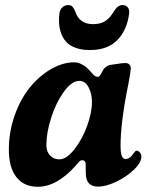

<svg xmlns="http://www.w3.org/2000/svg" viewBox="-20 -712 566 742"><path d="M327.1 -518.6Q291.5 -518.6 266.1 -529.5Q240.7 -540.5 227.8 -560.3Q214.8 -580.1 210.4 -604.7Q206.1 -629.4 209.5 -659.2Q211.4 -674.3 220.7 -683.3Q230 -692.4 243.7 -692.4Q254.4 -692.4 259.8 -686.5Q265.1 -680.7 270.5 -668.5Q286.1 -618.7 339.4 -618.7Q369.6 -618.7 387.9 -631.3Q406.2 -644 420.4 -668.5Q435.1 -692.4 453.1 -692.4Q466.8 -692.4 473.9 -683.3Q481 -674.3 479 -659.2Q471.2 -596.7 433.8 -557.6Q396.5 -518.6 327.1 -518.6ZM526.4 -107.4Q526.4 -83.5 497.1 -55.7Q467.8 -27.8 428.2 -9.3Q388.7 9.3 359.4 9.3Q311.5 9.3 311.5 -43Q311.5 -75.2 311 -79.6Q309.6 -92.8 298.3 -92.8Q293.5 -92.8 290 -90.6Q286.6 -88.4 281 -81.5Q275.4 -74.7 272.5 -71.8Q199.7 9.8 126 9.8Q72.3 9.8 43.2 -27.6Q14.2 -64.9 14.2 -133.8Q14.2 -202.1 36.6 -265.6Q59.1 -329.1 95 -373.5Q130.9 -418 176.5 -444.6Q222.2 -471.2 267.1 -471.2Q280.3 -471.2 293.2 -464.8Q306.2 -458.5 312.5 -453.1Q318.8 -447.8 329.6 -435.8Q340.3 -423.8 341.3 -422.9Q348.6 -415 358.4 -415Q365.7 -415 374.5 -434.1Q384.3 -455.6 404.8 -460.9Q412.6 -461.9 425 -463.9Q437.5 -465.8 446.5 -467Q455.6 -468.3 463.9 -468.3Q485.4 -468.3 485.4 -446.3Q485.4 -437.5 476.6 -390.1Q445.8 -240.2 445.8 -147Q445.8 -101.1 461.9 -98.1Q469.2 -96.2 476.8 -100.3Q484.4 -104.5 489 -109.9Q493.7 -115.2 501.5 -126Q505.9 -131.3 512.7 -128.9Q518.6 -126 522.5 -120.1Q526.4 -114.7 526.4 -107.4ZM286.6 -399.4Q256.8 -399.4 226.3 -356.7Q195.8 -314 177.5 -256.1Q159.2 -198.2 159.2 -151.4Q159.2 -126 173.6 -111.1Q188 -96.2 209 -96.2Q236.8 -96.2 266.8 -134Q296.9 -171.9 316.2 -224.1Q335.4 -276.4 335.4 -318.4Q335.4 -349.1 322.5 -374.3Q309.6 -399.4 286.6 -399.4Z"/></svg>

Font: Cooper*
Style: Bold Italic
Weight: 700
Italic angle: -7°
Designer: Owen Earl
Foundry: indestructible type*
Version: Version 0.001